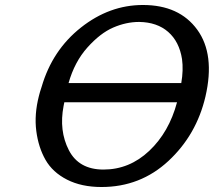

<svg xmlns="http://www.w3.org/2000/svg" viewBox="-20 -731 858 770"><path d="M136 -346Q139 -359 147 -383Q190 -530 304.5 -620.5Q419 -711 553 -711Q699 -711 771 -612Q843 -513 804 -344Q768 -190 655.5 -85.5Q543 19 387 19Q307 19 249 -10.5Q191 -40 162.5 -90Q134 -140 125.5 -206Q117 -272 136 -346ZM238 -321Q235 -309 235 -306Q216 -207 256 -129Q296 -51 395 -51Q499 -51 578.5 -126Q658 -201 690 -321ZM255 -398H707Q716 -450 710 -494Q699 -564 654.5 -603Q610 -642 538 -643Q486 -643 434 -620.5Q382 -598 330.5 -540.5Q279 -483 255 -398Z"/></svg>

Font: Coval
Style: Italic
Weight: 400
Foundry: Context Ltd
Version: Version 001.000